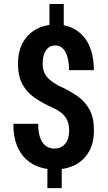

<svg xmlns="http://www.w3.org/2000/svg" viewBox="-20 -845 543 969"><path d="M301.8 -824.7V-678.7H229.5V-824.7ZM291.5 -27.3V104.5H219.2V-27.3ZM329.1 -186.5Q329.1 -213.9 321 -233.9Q313 -253.9 295.4 -270.3Q277.8 -286.6 248.5 -300.3Q195.3 -323.7 155 -351.6Q114.7 -379.4 92.8 -420.4Q70.8 -461.4 70.8 -523.4Q70.8 -584.5 94.7 -628.7Q118.7 -672.9 161.9 -697Q205.1 -721.2 261.7 -721.2Q305.2 -721.2 340.6 -705.8Q376 -690.4 401.4 -661.1Q426.8 -631.8 440.2 -589.1Q453.6 -546.4 453.6 -491.2H328.6Q328.6 -521 323.7 -544.2Q318.8 -567.4 309.8 -583.3Q300.8 -599.1 288.3 -607.4Q275.9 -615.7 260.3 -615.7Q237.8 -615.7 223.6 -603.8Q209.5 -591.8 202.4 -571Q195.3 -550.3 195.3 -523.9Q195.3 -498.5 203.4 -479Q211.4 -459.5 229.7 -443.6Q248 -427.7 277.8 -411.6Q331.5 -387.7 371.1 -359.6Q410.6 -331.5 432.4 -290.8Q454.1 -250 454.1 -187.5Q454.1 -124 429 -79.8Q403.8 -35.6 359.1 -12.7Q314.5 10.3 253.9 10.3Q216.3 10.3 179.7 -1.5Q143.1 -13.2 113 -40Q83 -66.9 65.2 -111.1Q47.4 -155.3 47.4 -220.2H172.9Q172.9 -183.6 179.7 -159.7Q186.5 -135.7 198 -121.6Q209.5 -107.4 224.1 -101.3Q238.8 -95.2 253.9 -95.2Q279.3 -95.2 295.9 -107.2Q312.5 -119.1 320.8 -139.4Q329.1 -159.7 329.1 -186.5Z"/></svg>

Font: Roboto Condensed SemiBold
Style: Regular
Weight: 600
Designer: Christian Robertson
Foundry: Google
Version: Version 3.008; 2023